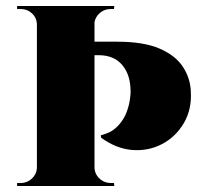

<svg xmlns="http://www.w3.org/2000/svg" viewBox="-20 -620 657 640"><path d="M276 -481H370Q459 -481 512 -458Q565 -435 589.5 -397.5Q614 -360 616 -317Q620 -256 593 -210Q566 -164 520.5 -140Q475 -116 421.5 -120Q368 -124 317 -161L316 -169Q316 -169 323 -171Q330 -173 342 -178Q354 -183 367 -194.5Q380 -206 391.5 -224.5Q403 -243 410 -272Q413 -286 414.5 -300Q416 -314 415 -324Q413 -375 385.5 -405.5Q358 -436 309 -436H285Q285 -436 282.5 -447Q280 -458 278 -469.5Q276 -481 276 -481ZM295 -600V0H103V-600ZM106 -63V0H37V-10Q37 -10 42.5 -10Q48 -10 48 -10Q71 -10 87 -25.5Q103 -41 103 -63ZM106 -537H103Q103 -560 87 -575Q71 -590 48 -590Q48 -590 42.5 -590Q37 -590 37 -590V-600H106ZM292 -63H295Q295 -41 311 -25.5Q327 -10 350 -10Q350 -10 355 -10Q360 -10 360 -10L361 0H292ZM292 -537V-600H361L360 -590Q360 -590 355 -590Q350 -590 350 -590Q327 -590 311 -575Q295 -560 294 -537Z"/></svg>

Font: Cinzel Black
Style: Regular
Weight: 900
Designer: Natanael Gama
Version: Version 2.000